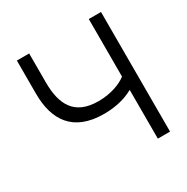

<svg xmlns="http://www.w3.org/2000/svg" viewBox="-164 -861 974 1001"><g transform="rotate(-30 323.0 -360.0)"><path d="M503 0H576.5V-720H503V-373.5C468.5 -347 409 -323.5 333.5 -323.5C190 -323.5 144 -411.5 144 -546V-720H70V-520.5C70 -363.5 138.5 -251.5 326 -251.5C398 -251.5 458 -268 503 -293.5Z"/></g></svg>

Font: Eudonet
Style: Regular
Weight: 400
Designer: Mikhail Sharanda
Foundry: Mikhail Sharanda
Version: Version 4.503;Glyphs 3.1.2 (3151)